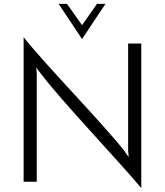

<svg xmlns="http://www.w3.org/2000/svg" viewBox="-20 -939 852 992"><path d="M642 -714V-161L645 -128C638 -137 629 -148 626 -155C517 -296 217 -601 102 -747V0H170V-558L167 -590C174 -581 183 -569 187 -564C290 -425 594 -107 710 33V-714ZM404 -737C444 -797 484 -859 525 -919H481L404 -809L326 -919H283Z"/></svg>

Font: Josefin Sans
Style: Regular
Weight: 400
Designer: Santiago Orozco
Foundry: Typemade
Version: 1.000